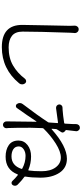

<svg xmlns="http://www.w3.org/2000/svg" viewBox="566 -1392 869 2040"><g transform="rotate(90 1000.0 -371.5)"><path d="M252 -733.4Q252 -749 262.7 -760.7Q273.4 -773.4 290 -773.4Q291 -773.4 291 -773.4Q308.6 -773.4 320.3 -759.8Q331.1 -748 331.1 -732.4Q331.1 -730.5 330.1 -728.5Q329.1 -712.9 327.1 -679.7Q315.4 -340.8 315.4 -177.7Q315.4 -99.6 360.4 -64.5Q405.3 -29.3 482.4 -29.3Q595.7 -29.3 675.8 -76.2Q755.9 -123 816.4 -203.1Q826.2 -214.8 840.8 -215.3Q855.5 -215.8 865.2 -204.1Q876 -190.4 876 -172.9Q876 -171.9 876 -171.9Q876 -155.3 865.2 -141.6Q712.9 43 480.5 43Q244.1 43 244.1 -173.8Q244.1 -253.9 249 -442.4Q253.9 -630.9 253.9 -679.7Z M1640.6 -59.6Q1737.3 -59.6 1773.4 -164.1Q1776.4 -170.9 1769.5 -174.8Q1704.1 -209 1635.7 -209Q1594.7 -209 1564.9 -188.5Q1535.2 -168 1535.2 -136.7Q1535.2 -98.6 1564.9 -79.1Q1594.7 -59.6 1640.6 -59.6ZM1360.4 -633.8Q1366.2 -635.7 1370.1 -631.8L1379.9 -620.1Q1387.7 -611.3 1387.7 -602.5Q1387.7 -594.7 1381.8 -585.9Q1366.2 -562.5 1354.5 -543Q1350.6 -537.1 1350.6 -529.3Q1350.6 -523.4 1349.1 -509.8Q1347.7 -496.1 1347.7 -488.3Q1347.7 -486.3 1349.1 -485.4Q1350.6 -484.4 1352.5 -486.3Q1534.2 -648.4 1666 -648.4Q1762.7 -648.4 1814.9 -569.8Q1867.2 -491.2 1867.2 -366.2Q1867.2 -274.4 1855.5 -206.1Q1854.5 -199.2 1860.4 -195.3Q1898.4 -168 1940.4 -126Q1953.1 -113.3 1953.1 -95.7Q1953.1 -83 1945.8 -72.3Q1938.5 -61.5 1925.8 -60.1Q1913.1 -58.6 1903.3 -68.4Q1872.1 -101.6 1840.8 -126Q1835 -130.9 1832 -124Q1783.2 2.9 1644.5 2.9Q1570.3 2.9 1521.5 -30.8Q1472.7 -64.5 1472.7 -133.8Q1472.7 -192.4 1520.5 -230Q1568.4 -267.6 1641.6 -267.6Q1715.8 -267.6 1783.2 -239.3Q1790 -236.3 1791 -243.2Q1798.8 -296.9 1798.8 -379.9Q1798.8 -473.6 1757.8 -528.8Q1716.8 -584 1654.3 -584Q1589.8 -584 1504.4 -529.8Q1418.9 -475.6 1345.7 -400.4Q1340.8 -395.5 1340.8 -387.7Q1336.9 -300.8 1336.9 -262.7Q1336.9 -91.8 1339.8 -27.3Q1340.8 -18.6 1341.8 -7.8Q1342.8 7.8 1332 19.5Q1321.3 31.2 1305.7 31.2Q1290 31.2 1279.3 19.5Q1268.6 7.8 1269.5 -7.8Q1269.5 -18.6 1269.5 -25.4Q1269.5 -60.5 1272.5 -273.4Q1272.5 -285.2 1273.4 -322.3Q1273.4 -324.2 1272 -324.7Q1270.5 -325.2 1269.5 -324.2Q1207 -228.5 1127.9 -118.2Q1120.1 -106.4 1106 -106.4Q1091.8 -106.4 1084 -118.2Q1074.2 -130.9 1074.2 -147.5Q1074.2 -165 1085 -178.7Q1202.1 -332 1277.3 -447.3Q1281.2 -453.1 1281.2 -460Q1284.2 -488.3 1287.1 -547.9Q1288.1 -550.8 1285.6 -552.7Q1283.2 -554.7 1280.3 -553.7Q1210 -543.9 1129.9 -533.2Q1114.3 -531.2 1102.5 -540.5Q1090.8 -549.8 1088.9 -565.4Q1087.9 -579.1 1097.7 -590.3Q1107.4 -601.6 1122.1 -601.6Q1133.8 -601.6 1146.5 -602.5Q1202.1 -606.4 1285.2 -619.1Q1292 -620.1 1293 -627Q1297.9 -695.3 1297.9 -716.8V-746.1Q1297.9 -762.7 1308.6 -774.4Q1319.3 -786.1 1335.9 -786.1Q1335.9 -786.1 1336.9 -786.1Q1353.5 -786.1 1364.3 -772.5Q1374 -761.7 1374 -748Q1374 -745.1 1373 -742.2Q1368.2 -706.1 1360.4 -634.8Q1360.4 -633.8 1360.4 -633.8Z"/></g></svg>

Font: Gen Jyuu Gothic Normal
Style: Regular
Weight: 300
Designer: [Source Han Sans]
Ryoko NISHIZUKA  (kana & ideographs); Paul D. Hunt (Latin, Greek & Cyrillic); Wenlong ZHANG  (bopomofo
Version: Version 1.002.20150607